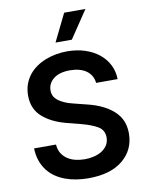

<svg xmlns="http://www.w3.org/2000/svg" viewBox="-103 -1033 854 1116"><g transform="rotate(-10 324.5 -475.0)"><path d="M175.1 -214.8Q177.2 -183.9 190.7 -162.5Q204.2 -141 225.1 -127.3Q246.1 -113.6 272.5 -107.6Q299 -101.6 326.7 -101.6Q350.9 -101.6 376.4 -107.1Q402 -112.6 423.1 -124.8Q444.2 -137.1 457.9 -156.8Q471.6 -176.5 471.9 -205.3Q471.2 -248.6 436.1 -269.5Q400.9 -290.5 341.3 -306.1L258.5 -327.4Q212.4 -339.5 177.9 -356.7Q143.5 -373.9 116.8 -397.7Q64.6 -444.6 64.6 -522.7Q64.6 -558.9 75.3 -589Q85.9 -619 104.6 -642.8Q123.2 -666.5 148.8 -684.3Q174.4 -702.1 204 -713.8Q233.7 -725.5 266.3 -731.4Q299 -737.2 331.7 -737.2Q389.2 -737.2 437.1 -721.6Q485.1 -706 519.7 -677.9Q554.3 -649.9 573.7 -611.5Q593 -573.2 593.8 -527.3H467Q464.5 -550.8 453.8 -569.1Q443.2 -587.4 425.4 -600Q407.7 -612.6 383.5 -619.1Q359.4 -625.7 329.9 -625.7Q267.4 -625.7 233.3 -599.1Q198.9 -572.1 198.2 -530.9Q197.8 -500.7 216.3 -481.2Q225.5 -471.2 237.6 -463.6Q249.6 -456 263.3 -449.8Q277 -443.5 291.9 -438.9Q306.8 -434.3 321.7 -430.8L389.9 -413.7Q415.5 -407.7 441.4 -398.8Q467.3 -389.9 491.3 -377.3Q515.3 -364.7 536.2 -348Q557.2 -331.3 573.2 -309.3Q603.7 -267 603.7 -204.2Q603 -108.3 530.9 -48.7Q458.5 11 327.8 11Q291.2 11 256.4 5.5Q221.6 0 190.7 -11.5Q159.8 -23.1 133.7 -41.2Q107.6 -59.3 88.6 -84.3Q69.6 -109.4 58.2 -141.9Q46.9 -174.4 45.5 -214.8ZM354.8 -961.3H480.5L371.4 -799H275.2Z"/></g></svg>

Font: Inter P Semi Bold
Style: Regular
Weight: 600
Designer: Rasmus Andersson
Foundry: rsms
Version: Version 3.018;git-588b23468